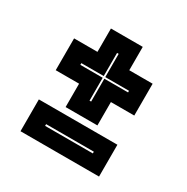

<svg xmlns="http://www.w3.org/2000/svg" viewBox="-116 -685 651 669"><g transform="rotate(30 209.0 -351.0)"><path d="M145 -269V-363H51V-491H145V-585H273V-491H367V-363H273V-269ZM206 -330H212.5V-422H308V-428.5H212.5V-522H206V-429H116V-422H206ZM51 -117.5V-245.5H367V-117.5ZM116 -176.5H308V-183.5H116Z"/></g></svg>

Font: Tourney Expanded ExtraBold
Style: Regular
Weight: 800
Width: 7
Designer: Tyler Finck
Foundry: Etcetera Type Co
Version: Version 1.010; ttfautohint (v1.8.3)